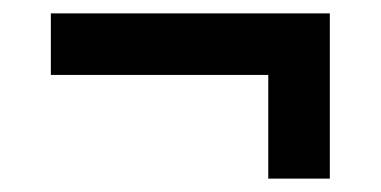

<svg xmlns="http://www.w3.org/2000/svg" viewBox="-20 -374 570 287"><path d="M56 -354H473V-107H381V-262H56Z"/></svg>

Font: TypoPRO Titillium Text
Style: 600 wt
Weight: 600
Designer: Accademia di Belle Arti di Urbino and others
Foundry: Accademia di Belle Arti di Urbino and others.
Version: Version 25.000